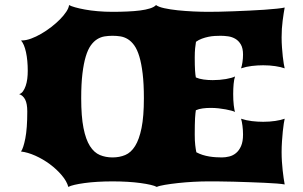

<svg xmlns="http://www.w3.org/2000/svg" viewBox="-20 -733 1205 763"><path d="M63.5 -130.9Q72.8 -143.6 80.6 -182.9Q88.4 -222.2 88.4 -290Q88.4 -320.8 80.1 -337.2Q71.8 -353.5 56.2 -358.9Q64.9 -361.3 71.3 -370.1Q77.6 -378.9 82 -391.6Q86.4 -404.3 88.4 -419.7Q90.3 -435.1 90.3 -451.2Q90.3 -493.2 83.3 -525.6Q76.2 -558.1 63.5 -572.3H67.4Q83.5 -572.3 103.5 -579.6Q123.5 -586.9 144 -598.9Q164.6 -610.8 183.8 -625.7Q203.1 -640.6 218.5 -656.2Q233.9 -671.9 243.7 -686.8Q253.4 -701.7 254.4 -712.9Q262.2 -708.5 278.6 -703.9Q294.9 -699.2 317.6 -695.1Q340.3 -690.9 368.4 -688.5Q396.5 -686 427.2 -686Q458 -686 486.1 -687.3Q514.2 -688.5 536.9 -691.4Q559.6 -694.3 575.9 -699.5Q592.3 -704.6 600.1 -712.9Q609.4 -705.6 632.8 -700.4Q656.2 -695.3 686.3 -692.1Q716.3 -689 748.5 -687.5Q780.8 -686 807.1 -686Q824.7 -686 851.3 -686.5Q877.9 -687 908.4 -688.2Q939 -689.5 970.9 -690.9Q1002.9 -692.4 1030.8 -694.3Q1058.6 -696.3 1080.1 -698.5Q1101.6 -700.7 1111.3 -703.1Q1107.4 -682.6 1103.3 -651.1Q1099.1 -619.6 1099.1 -584.5Q1099.1 -564 1100.6 -544.2Q1102.1 -524.4 1103.8 -508.1Q1105.5 -491.7 1107.7 -479.5Q1109.9 -467.3 1111.3 -461.4Q1096.7 -466.8 1074 -470.2Q1051.3 -473.6 1025.9 -473.6Q1003.4 -473.6 981 -470.9Q958.5 -468.3 938 -461.4Q941.4 -471.7 943.6 -486.3Q945.8 -501 945.8 -516.1Q945.8 -541 937.3 -555.9Q928.7 -570.8 915.5 -578.6Q902.3 -586.4 886.7 -588.6Q871.1 -590.8 856.9 -590.8Q845.7 -590.8 833.3 -590.1Q820.8 -589.4 807.9 -586.7Q794.9 -584 782.2 -579.3Q769.5 -574.7 758.8 -566.9Q756.8 -555.7 755.4 -541Q753.9 -526.4 753.9 -504.4Q753.9 -471.7 755.1 -453.4Q756.3 -435.1 758.3 -425.3Q771.5 -419.4 789.1 -417Q806.6 -414.6 825.2 -414.6Q853 -414.6 877.9 -418.9Q902.8 -423.3 914.1 -429.2Q910.2 -418.5 908.4 -399.4Q906.7 -380.4 906.7 -359.4Q906.7 -347.7 907.2 -336.2Q907.7 -324.7 908.9 -315.2Q910.2 -305.7 911.4 -298.6Q912.6 -291.5 914.1 -288.1Q909.7 -290.5 899.9 -293.2Q890.1 -295.9 877.2 -298.3Q864.3 -300.8 848.9 -302.5Q833.5 -304.2 817.4 -304.2Q800.8 -304.2 785.6 -302.2Q770.5 -300.3 758.3 -294.9Q757.3 -289.1 756.6 -281.5Q755.9 -273.9 755.1 -262.5Q754.4 -251 754.2 -235.4Q753.9 -219.7 753.9 -198.7Q753.9 -172.4 755.9 -156Q757.8 -139.6 760.3 -127.9Q772 -121.6 785.2 -117.4Q798.3 -113.3 811.8 -111.1Q825.2 -108.9 837.9 -108.2Q850.6 -107.4 861.8 -107.4Q876 -107.4 890.9 -111.1Q905.8 -114.7 918 -124.8Q930.2 -134.8 938 -152.6Q945.8 -170.4 945.8 -198.2Q945.8 -215.8 943.6 -232.9Q941.4 -250 938 -261.2Q958.5 -254.4 981 -251.7Q1003.4 -249 1025.9 -249Q1051.3 -249 1074 -252.4Q1096.7 -255.9 1111.3 -261.2Q1109.9 -254.9 1107.7 -241.7Q1105.5 -228.5 1103.8 -210.7Q1102.1 -192.9 1100.6 -171.6Q1099.1 -150.4 1099.1 -128.4Q1099.1 -109.4 1100.3 -91.1Q1101.6 -72.8 1103.3 -56.2Q1105 -39.6 1107.2 -25.1Q1109.4 -10.7 1111.3 0Q1101.6 -2 1080.1 -3.7Q1058.6 -5.4 1030.8 -6.6Q1002.9 -7.8 970.9 -9Q939 -10.3 908.4 -11Q877.9 -11.7 851.3 -12Q824.7 -12.2 807.1 -12.2Q780.8 -12.2 749 -10.5Q717.3 -8.8 688 -5.6Q658.7 -2.4 635.5 1.5Q612.3 5.4 603 9.8Q595.2 5.4 578.4 1.5Q561.5 -2.4 538.3 -5.6Q515.1 -8.8 486.6 -10.5Q458 -12.2 427.2 -12.2Q396.5 -12.2 367.9 -10.5Q339.4 -8.8 316.2 -5.6Q293 -2.4 276.1 1.5Q259.3 5.4 251.5 9.8Q245.6 -12.7 225.3 -36.6Q205.1 -60.5 178 -80.6Q150.9 -100.6 120.4 -114.3Q89.8 -127.9 63.5 -130.9ZM427.2 -107.4Q454.6 -107.4 477.5 -116.9Q500.5 -126.5 516.8 -152.6Q533.2 -178.7 542.5 -224.4Q551.8 -270 551.8 -342.8Q551.8 -399.9 546.9 -440.4Q542 -481 533.7 -508.5Q525.4 -536.1 513.7 -552.5Q502 -568.8 488 -577.4Q474.1 -585.9 458.7 -588.4Q443.4 -590.8 427.2 -590.8Q411.1 -590.8 395.8 -588.4Q380.4 -585.9 366.5 -577.4Q352.5 -568.8 340.8 -552.5Q329.1 -536.1 320.8 -508.5Q312.5 -481 307.6 -440.4Q302.7 -399.9 302.7 -342.8Q302.7 -270 311.8 -224.4Q320.8 -178.7 337.4 -152.6Q354 -126.5 377 -116.9Q399.9 -107.4 427.2 -107.4Z"/></svg>

Font: Arbutus
Style: Regular
Weight: 400
Designer: Karolina Lach
Foundry: Sorkin Type Co.
Version: Version 1.003